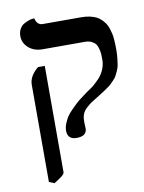

<svg xmlns="http://www.w3.org/2000/svg" viewBox="-86 -612 669 891"><g transform="rotate(-10 248.5 -167.0)"><path d="M98.1 217.8 73.2 208V-250Q73.2 -291 116.2 -326.2H147.9V174.8Q147.9 182.6 135.7 192.4Q123.5 202.1 98.1 217.8ZM283.2 -42V-29.8Q283.2 -26.4 283.7 -19Q284.2 -11.7 284.2 -7.8Q284.2 28.8 235.8 28.8Q192.9 28.8 192.9 -13.2Q192.9 -28.8 199.7 -45.7Q206.5 -62.5 214.6 -75.4Q222.7 -88.4 239.3 -105Q255.9 -121.6 264.9 -130.1Q273.9 -138.7 294.2 -153.8Q314.5 -168.9 317.9 -171.4Q321.3 -173.8 337.9 -185.1Q345.2 -189.5 355.2 -198Q365.2 -206.5 380.6 -222.4Q396 -238.3 406 -261Q416 -283.7 416 -308.1Q416 -324.2 415.3 -334.2Q414.6 -344.2 411.1 -358.9Q407.7 -373.5 401.1 -382.3Q394.5 -391.1 381.6 -397.5Q368.7 -403.8 350.1 -403.8H151.9Q111.3 -403.8 85.7 -426.5Q60.1 -449.2 60.1 -481.9Q60.1 -501 68.1 -515.1Q76.2 -529.3 87.6 -535.9Q99.1 -542.5 110.6 -546.6Q122.1 -550.8 129.9 -551.3L138.2 -551.8Q145.5 -519 172.9 -519H354Q375.5 -519 393.3 -515.1Q411.1 -511.2 424.1 -504.9Q437 -498.5 447.3 -488Q457.5 -477.5 464.1 -467.8Q470.7 -458 475.3 -443.6Q480 -429.2 482.4 -418.2Q484.9 -407.2 486.1 -391.1Q487.3 -375 487.5 -365.5Q487.8 -356 487.8 -340.8Q487.8 -320.3 485.8 -303Q483.9 -285.6 481.7 -272Q479.5 -258.3 473.4 -245.4Q467.3 -232.4 463.1 -223.9Q459 -215.3 449 -205.1Q439 -194.8 433.3 -189.2Q427.7 -183.6 414.3 -174.3Q400.9 -165 394.3 -160.6Q387.7 -156.2 371.1 -146Q346.2 -130.9 333.7 -122.6Q321.3 -114.3 307.6 -101.6Q293.9 -88.9 288.6 -74.7Q283.2 -60.5 283.2 -42Z"/></g></svg>

Font: Linear Smooth
Style: Bold
Weight: 700
Designer: Philipp H. Poll, Flanker
Foundry: Philipp H. Poll, reworked by Flanker
Version: Version 1.061 | FøM Fix